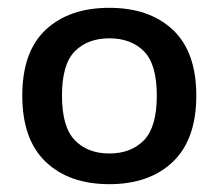

<svg xmlns="http://www.w3.org/2000/svg" viewBox="-20 -768 560 491"><path d="M259.5 -297Q157 -297 97 -354Q37 -411 37 -523.5Q37 -636 97 -692Q157 -748 259.5 -748Q362 -748 422 -691.8Q482 -635.5 482 -523.5Q482 -411.5 422 -354.2Q362 -297 259.5 -297ZM259.5 -375.5Q315 -375.5 348 -409.2Q381 -443 381 -523.5Q381 -604 348 -637Q315 -670 259.5 -670Q204.5 -670 171.5 -637Q138.5 -604 138.5 -523.5Q138.5 -443 171.5 -409.2Q204.5 -375.5 259.5 -375.5Z"/></svg>

Font: Encode Sans SemiExpanded SemiExpanded Medium
Style: Regular
Weight: 500
Width: 6
Designer: Multiple Designers
Foundry: Impallari Type
Version: Version 3.000; ttfautohint (v1.8.3) -l 8 -r 50 -G 200 -x 14 